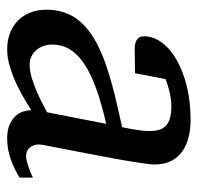

<svg xmlns="http://www.w3.org/2000/svg" viewBox="-28 -506 546 530"><g transform="rotate(90 245.0 -241.0)"><path d="M321.8 -261.2Q266.6 -248.5 225.6 -233.9Q184.6 -219.2 157.2 -201.2Q129.9 -183.1 116.5 -161.1Q103 -139.2 103 -111.8Q103 -98.6 107.2 -87.4Q111.3 -76.2 118.7 -67.9Q126 -59.6 136 -54.7Q146 -49.8 158.2 -49.8Q176.3 -49.8 197.3 -56.4Q218.3 -63 237.3 -71.5Q256.3 -80.1 271 -87.9Q285.6 -95.7 290 -98.1ZM470.2 -22Q450.2 -9.3 421.9 1.5Q393.6 12.2 361.8 12.2Q339.4 12.2 324.5 5.6Q309.6 -1 300.5 -10.7Q291.5 -20.5 287.8 -32.2Q284.2 -43.9 284.2 -54.2Q275.4 -48.8 257.3 -37.8Q239.3 -26.9 216.1 -15.6Q192.9 -4.4 166.7 3.9Q140.6 12.2 116.2 12.2Q91.8 12.2 71.5 4.4Q51.3 -3.4 36.9 -17.6Q22.5 -31.7 14.6 -51.8Q6.8 -71.8 6.8 -96.2Q6.8 -122.1 13.7 -143.3Q20.5 -164.6 33.4 -181.6Q46.4 -198.7 64.5 -212.6Q82.5 -226.6 105 -237.8Q131.3 -251 159.2 -260.5Q187 -270 215.6 -277.8Q244.1 -285.6 273.2 -292Q302.2 -298.3 331.1 -305.2Q331.5 -308.6 333.5 -317.1Q335.4 -325.7 337.2 -336.4Q338.9 -347.2 340.3 -358.6Q341.8 -370.1 341.8 -379.9Q341.8 -394 338.9 -405.5Q335.9 -417 328.4 -424.8Q320.8 -432.6 307.4 -436.8Q293.9 -440.9 272.9 -440.9Q260.7 -440.9 248.8 -439Q236.8 -437 226.6 -434.3Q216.3 -431.6 209 -429Q201.7 -426.3 198.2 -424.8L182.1 -340.8L115.2 -339.8Q98.1 -339.8 89.1 -346.2Q80.1 -352.5 80.1 -365.2Q80.1 -391.6 97.7 -415Q115.2 -438.5 146.2 -456.1Q177.2 -473.6 219.2 -483.9Q261.2 -494.1 310.1 -494.1Q336.4 -494.1 358.9 -488.5Q381.3 -482.9 398.2 -470.9Q415 -459 424.6 -439.9Q434.1 -420.9 434.1 -394Q434.1 -386.2 431.6 -368.9Q429.2 -351.6 425.5 -328.6Q421.9 -305.7 416.7 -278.6Q411.6 -251.5 406.7 -224.6Q394.5 -161.6 379.9 -85.9Q376 -67.4 384.8 -53.7Q393.6 -40 412.1 -40Q415.5 -40 423.3 -41.7Q431.2 -43.5 439.9 -46.4Q448.7 -49.3 457 -52.7Q465.3 -56.2 470.2 -59.1Z"/></g></svg>

Font: Charis SIL Phon
Style: Italic
Weight: 400
Italic angle: -11°
Foundry: SIL International
Version: Version 5.000